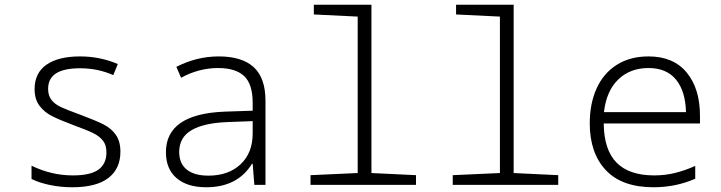

<svg xmlns="http://www.w3.org/2000/svg" viewBox="-20 -780 3040 810"><path d="M113 -25V-81Q197 -40 287 -40Q362 -40 395.5 -64.5Q429 -89 429 -137Q429 -168 414.5 -186.5Q400 -205 374 -218Q348 -231 290 -252Q229 -275 198 -291Q167 -307 146.5 -334Q126 -361 126 -404Q126 -472 176 -507Q226 -542 318 -542Q401 -542 477 -510L458 -463Q393 -492 318 -492Q250 -492 216.5 -470.5Q183 -449 183 -405Q183 -376 197.5 -358Q212 -340 236.5 -328.5Q261 -317 319 -296Q383 -272 416 -255.5Q449 -239 468.5 -211.5Q488 -184 488 -140Q488 -68 437 -29Q386 10 285 10Q236 10 190.5 0.5Q145 -9 113 -25Z M680 -138Q680 -299 927 -309L1046 -313V-346Q1046 -425 1010 -459Q974 -493 900 -493Q819 -493 744 -452L724 -498Q810 -542 903 -542Q1001 -542 1050.5 -496.5Q1100 -451 1100 -355V0H1053L1046 -89H1043Q982 10 850 10Q770 10 725 -28.5Q680 -67 680 -138ZM1046 -217V-269L939 -265Q839 -261 787.5 -230.5Q736 -200 736 -139Q736 -90 768 -64.5Q800 -39 859 -39Q944 -39 995 -87Q1046 -135 1046 -217Z M1290 -41 1489 -50V-710L1304 -719V-760H1547V-50L1735 -41V0H1290Z M1890 -41 2089 -50V-710L1904 -719V-760H2147V-50L2335 -41V0H1890Z M2468 -260Q2468 -343 2497 -407Q2526 -471 2582 -506.5Q2638 -542 2716 -542Q2821 -542 2877 -474Q2933 -406 2933 -292V-259H2527Q2528 -148 2581 -94Q2634 -40 2740 -40Q2785 -40 2826.5 -50Q2868 -60 2913 -80V-26Q2831 10 2737 10Q2604 10 2536 -62Q2468 -134 2468 -260ZM2874 -307Q2872 -395 2832 -444Q2792 -493 2716 -493Q2638 -493 2588 -444.5Q2538 -396 2528 -307Z"/></svg>

Font: Noto Sans Mono UI Light
Style: Regular
Weight: 300
Monospace: yes
Designer: Monotype Design team
Foundry: Monotype Imaging Inc.
Version: Version 1.000